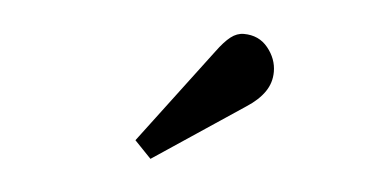

<svg xmlns="http://www.w3.org/2000/svg" viewBox="-29 -815 558 278"><g transform="rotate(5 250.0 -676.0)"><path d="M197 -580 173 -605 277 -743Q288 -758 297 -765Q306 -772 316 -772Q338 -772 351 -756Q364 -740 364 -721Q364 -705 355 -692Q346 -679 329 -668Z"/></g></svg>

Font: Literata 12pt
Style: Regular
Weight: 400
Designer: Latin by Veronika Burian and Jose Scaglione. Greek by Irene Vlachou. Cyrillic by Vera Evstafieva.
Foundry: TypeTogether
Version: Version 3.002